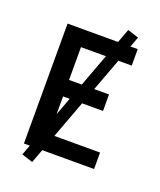

<svg xmlns="http://www.w3.org/2000/svg" viewBox="-162 -921 924 1106"><g transform="rotate(20 300.0 -368.0)"><path d="M89 0V-735H519V-634H208V-433H453V-332H208V-101H519V0ZM170 84 102 62 430 -820 498 -798Z"/></g></svg>

Font: Iosevka Custom Extended
Style: Bold
Weight: 700
Width: 7
Monospace: yes
Designer: Belleve Invis
Foundry: Belleve Invis
Version: Version 11.2.4; ttfautohint (v1.8.4)